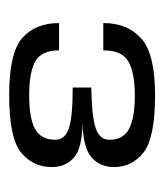

<svg xmlns="http://www.w3.org/2000/svg" viewBox="9 -731 350 408"><g transform="rotate(90 184.0 -527.0)"><path d="M182 -371.5Q273.5 -371.5 304.2 -396.8Q335 -422 335 -462Q335 -491 315.2 -508.8Q295.5 -526.5 241.5 -527.5Q294.5 -528.5 314.8 -546.8Q335 -565 335 -594.5Q335 -632.5 304 -657Q273 -681.5 182 -681.5Q94.5 -681.5 61.8 -652.2Q29 -623 29 -571.5H87Q87 -611.5 111 -625Q135 -638.5 182.5 -638.5Q231 -638.5 254 -626.2Q277 -614 277 -584.5Q277 -564 252.8 -555.5Q228.5 -547 166 -546V-506.5Q229 -506.5 253 -498.2Q277 -490 277 -469.5Q277 -439.5 254.5 -426.8Q232 -414 182.5 -414Q133 -414 110 -427.2Q87 -440.5 87 -477.5H29Q29 -427.5 60.5 -399.5Q92 -371.5 182 -371.5Z"/></g></svg>

Font: Anybody UltraCondensed Thin Medium
Style: Regular
Weight: 500
Version: Version 1.111